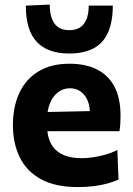

<svg xmlns="http://www.w3.org/2000/svg" viewBox="-20 -784 567 818"><path d="M311.5 13Q215 13 153.8 -21Q92.5 -55 63.8 -114.5Q35 -174 35 -251Q35 -328 62 -387Q89 -446 142.8 -479.2Q196.5 -512.5 276.5 -512.5Q344.5 -512.5 393 -488.2Q441.5 -464 467.5 -415Q493.5 -366 493.5 -291.5Q493.5 -271.5 492.5 -256Q491.5 -240.5 489 -225L361 -273.5Q362 -280 362.5 -287Q363 -294 363 -300Q363 -350.5 339.2 -379.2Q315.5 -408 278 -408Q249.5 -408 227.5 -391.2Q205.5 -374.5 193 -344.5Q180.5 -314.5 180.5 -273V-248.5Q180.5 -205 196.2 -174Q212 -143 245 -126.5Q278 -110 329.5 -110Q349.5 -110 375.8 -113.8Q402 -117.5 429.2 -125.2Q456.5 -133 480 -145L485 -19Q465.5 -10 439.8 -2.8Q414 4.5 381.5 8.8Q349 13 311.5 13ZM92.5 -225V-305L402 -311.5L489 -287V-225ZM274.5 -556Q183 -556 136.5 -605.8Q90 -655.5 90 -760L192 -764.5Q192 -711 212.5 -683.2Q233 -655.5 274.5 -655.5Q317.5 -655.5 337.8 -682.8Q358 -710 358 -760H460.5Q460.5 -690.5 440 -645Q419.5 -599.5 378.2 -577.8Q337 -556 274.5 -556Z"/></svg>

Font: Commissioner Thin
Style: Bold
Weight: 700
Version: Version 1.001;gftools[0.9.23]